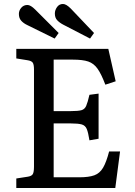

<svg xmlns="http://www.w3.org/2000/svg" viewBox="-20 -946 677 966"><path d="M62 0V-48L120 -57Q139 -60 145 -70Q151 -80 151 -108V-596Q151 -622 144.5 -631Q138 -640 118 -643L62 -652V-700H525L562 -537L510 -520Q490 -573 471 -600Q452 -627 424 -636.5Q396 -646 347 -646H250V-387H337Q373 -387 389.5 -391.5Q406 -396 413.5 -413Q421 -430 430 -469L476 -475V-248L430 -240Q424 -279 416.5 -297Q409 -315 391 -320Q373 -325 337 -325H250V-54H379Q427 -54 454.5 -64Q482 -74 498.5 -102Q515 -130 529 -184H584L560 0ZM433 -752 298 -822Q279 -832 267.5 -844.5Q256 -857 256 -878Q256 -895 267 -910.5Q278 -926 297 -926Q313 -926 336 -903L453 -780ZM255 -752 117 -820Q98 -829 86.5 -842Q75 -855 75 -876Q75 -893 87 -907Q99 -921 118 -921Q134 -921 157 -898L275 -780Z"/></svg>

Font: Literata 12pt
Style: Regular
Weight: 400
Designer: Latin by Veronika Burian and Jose Scaglione. Greek by Irene Vlachou. Cyrillic by Vera Evstafieva.
Foundry: TypeTogether
Version: Version 3.002